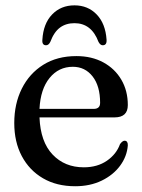

<svg xmlns="http://www.w3.org/2000/svg" viewBox="-20 -668 518 700"><path d="M446 -285Q446 -240 397.5 -240H124Q127.5 -151 171.8 -104.5Q216 -58 285.5 -58Q335 -58 369.8 -82Q404.5 -106 417.5 -142.5Q426.5 -155 434.5 -155Q446.5 -154.5 446 -138Q443 -98 418 -64Q393 -30 350.8 -9.5Q308.5 11 254 11Q186.5 11 136.8 -18Q87 -47 59.5 -98.8Q32 -150.5 32 -219.5Q32 -289.5 59.5 -344.8Q87 -400 137.8 -431.8Q188.5 -463.5 258.5 -463.5Q314.5 -463.5 356.8 -440.5Q399 -417.5 422.5 -377.2Q446 -337 446 -285ZM245.5 -424.5Q194 -424.5 160.8 -383.8Q127.5 -343 124 -271H321.5Q345 -271 345 -293Q345 -354.5 317.5 -389.5Q290 -424.5 245.5 -424.5ZM251.5 -583.5Q220.5 -583.5 198.8 -567.5Q177 -551.5 163.5 -515.5Q157.5 -503 148 -503Q132.5 -503 134.5 -523.5Q138 -582 170 -615.2Q202 -648.5 251.5 -648.5Q300.5 -648.5 332.5 -615.2Q364.5 -582 368.5 -523.5Q370 -503 354.5 -503Q345.5 -503 339 -515.5Q313.5 -583.5 251.5 -583.5Z"/></svg>

Font: Fraunces 72pt Soft
Style: Regular
Weight: 400
Version: Version 1.000;[b76b70a41]